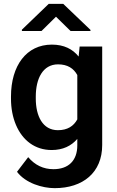

<svg xmlns="http://www.w3.org/2000/svg" viewBox="-20 -770 609 998"><path d="M37.1 -257.8C37.1 -206.5 45.9 -161.1 63 -120.6C97.2 -40 162.1 9.8 248.5 9.8C306.6 9.8 350.1 -11.2 381.8 -47.9V-14.6C381.8 65.4 335.4 109.4 257.8 109.4C205.6 109.4 161.6 88.4 126.5 46.9L68.4 123C113.3 182.6 201.2 208 264.2 208C410.6 208 511.2 127.4 511.2 -16.1V-528.3H394L388.7 -476.1C357.4 -515.1 312.5 -538.1 249.5 -538.1C117.7 -538.1 37.1 -429.2 37.1 -268.1ZM166 -268.1C166 -361.3 202.6 -435.5 281.7 -435.5C331.1 -435.5 362.8 -414.6 381.8 -379.9V-149.4C362.8 -114.7 331.1 -93.3 280.8 -93.3C201.7 -93.3 166 -167 166 -257.8ZM233.4 -750 93.8 -615.7V-608.9H195.8L271 -683.1L346.7 -608.9H450.2V-614.7L308.6 -750Z"/></svg>

Font: Vazirmatn SemiBold
Style: Regular
Weight: 600
Designer: Saber Rastikerdar
Foundry: Saber Rastikerdar
Version: Version 33.003